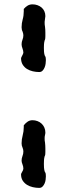

<svg xmlns="http://www.w3.org/2000/svg" viewBox="-20 -726 345 899"><path d="M89.4 63.5Q89.4 53.7 85.2 43.5Q81.1 33.2 81.1 26.4Q81.1 15.1 85.2 4.9Q89.4 -5.4 89.4 -17.1Q89.4 -22 88.4 -25.9Q87.4 -29.8 85.9 -33.7Q81.1 -43.5 81.1 -54.7Q81.1 -73.2 86.2 -92Q91.3 -110.8 91.3 -130.9V-139.2Q100.1 -150.4 109.9 -156.7Q119.6 -163.1 132.3 -163.1Q144.5 -163.1 155.5 -158.9Q166.5 -154.8 174.8 -147Q183.1 -139.2 187.7 -128.7Q192.4 -118.2 192.4 -105.5Q192.4 -100.1 190.7 -93.5Q189 -86.9 189 -80.1Q189 -74.7 189.2 -68.8Q189.5 -63 190.9 -57.6Q192.4 -43.5 192.4 -30.3V-14.2Q192.4 -7.8 191.9 -2.9Q191.4 2 189 5.9Q186.5 14.6 186 23.9Q185.5 33.2 185.5 41.5Q185.5 50.3 186 58.3Q186.5 66.4 189 76.2Q193.4 83.5 194.1 87.6Q194.8 91.8 194.8 99.6Q194.8 106.4 193.6 115.7Q192.4 125 188.7 133.3Q185.1 141.6 179 147.7Q172.9 153.8 163.6 153.8Q148.9 153.8 133.8 150.4Q118.7 147 106.4 139.4Q94.2 131.8 86.4 119.9Q78.6 107.9 78.6 90.3V88.9Q78.6 88.4 80.1 85.4Q81.5 82.5 83.3 79.3Q85 76.2 86.4 73.5Q87.9 70.8 87.9 70.3ZM89.4 -479Q89.4 -488.8 85.2 -499.3Q81.1 -509.8 81.1 -518.6Q81.1 -529.8 85.2 -539.8Q89.4 -549.8 89.4 -561Q89.4 -565.4 88.4 -568.8Q87.4 -572.3 85.9 -577.6Q83.5 -582 82.3 -587.4Q81.1 -592.8 81.1 -598.1Q81.1 -617.2 86.2 -635Q91.3 -652.8 91.3 -673.3V-684.1Q100.1 -694.3 109.9 -700Q119.6 -705.6 132.3 -705.6Q144.5 -705.6 155.5 -701.7Q166.5 -697.8 174.8 -690.7Q183.1 -683.6 187.7 -673.3Q192.4 -663.1 192.4 -650.4L189 -624Q189 -617.7 189.2 -612.1Q189.5 -606.4 190.9 -599.1Q192.4 -587.4 192.4 -572.8V-556.6Q192.4 -552.2 191.9 -546.4Q191.4 -540.5 189 -536.6Q186.5 -527.3 186 -518.3Q185.5 -509.3 185.5 -502.4Q185.5 -493.7 186 -484.9Q186.5 -476.1 189 -467.3Q193.4 -460.4 194.1 -455.6Q194.8 -450.7 194.8 -444.3Q194.8 -437.5 193.6 -428Q192.4 -418.5 188.7 -409.7Q185.1 -400.9 179 -394.8Q172.9 -388.7 163.6 -388.7Q148.9 -388.7 133.8 -392.1Q118.7 -395.5 106.4 -403.1Q94.2 -410.6 86.4 -423.1Q78.6 -435.5 78.6 -453.6Q78.6 -455.1 80.1 -458Q81.5 -460.9 83.3 -464.4Q85 -467.8 86.4 -470.5Q87.9 -473.1 87.9 -474.1Z"/></svg>

Font: IM FELL English
Style: Italic
Weight: 400
Italic angle: -18°
Designer: Igino Marini
Foundry: Igino Marini
Version: 3.00